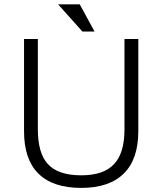

<svg xmlns="http://www.w3.org/2000/svg" viewBox="-20 -872 790 909"><path d="M93.8 -687.5V-251Q93.8 -118.2 161.1 -50.8Q229.5 17.6 364.3 17.6Q498 17.6 566.4 -50.8Q634.8 -118.2 634.8 -251V-687.5H569.3V-259.8Q569.3 -147.5 520.5 -95.7Q471.7 -42 364.3 -42Q254.9 -42 206.1 -95.7Q159.2 -147.5 159.2 -259.8V-687.5ZM254.9 -851.6 370.1 -722.7H427.7L357.4 -851.6Z"/></svg>

Font: Dotum
Style: Regular
Weight: 400
Version: Version 2.21